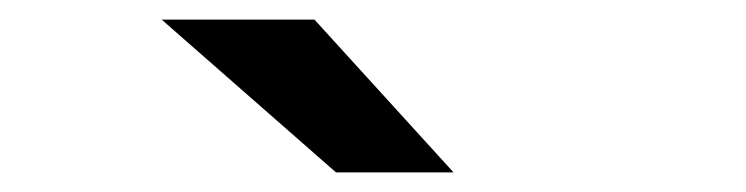

<svg xmlns="http://www.w3.org/2000/svg" viewBox="-20 -941 762 196"><path d="M323 -765 145 -921H301L443 -765Z"/></svg>

Font: Undotted
Style: Bold
Weight: 700
Designer: Delve Withrington, Dave Bailey, Thomas Jockin
Foundry: Delve Fonts LLC
Version: Version 4.000